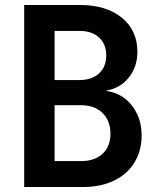

<svg xmlns="http://www.w3.org/2000/svg" viewBox="-20 -750 640 770"><path d="M77 0V-730H301Q406 -730 468.5 -679Q531 -628 531 -542Q531 -482 496.5 -439Q462 -396 407 -387V-385Q448 -380 480 -355.5Q512 -331 530 -292.5Q548 -254 548 -208Q548 -145 519 -98Q490 -51 437 -25.5Q384 0 312 0ZM199 -429H299Q348 -429 377 -455.5Q406 -482 406 -528Q406 -573 377.5 -599.5Q349 -626 299 -626H199ZM199 -104H305Q360 -104 391.5 -133.5Q423 -163 423 -214Q423 -265 391.5 -296.5Q360 -328 305 -328H199Z"/></svg>

Font: JetBrains Mono NL
Style: Bold
Weight: 700
Monospace: yes
Designer: Philipp Nurullin, Konstantin Bulenkov
Foundry: JetBrains
Version: Version 2.305; ttfautohint (v1.8.4.7-5d5b)